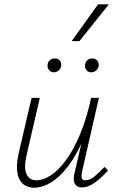

<svg xmlns="http://www.w3.org/2000/svg" viewBox="-20 -862 546 887"><path d="M138 5Q116 5 98.5 -4Q81 -13 70.5 -32Q60 -51 58.5 -81Q57 -111 66 -153L126 -410H164L105 -155Q89 -91 101.5 -60Q114 -29 149 -29Q179 -29 214 -51.5Q249 -74 284 -121Q319 -168 349.5 -240.5Q380 -313 401 -410H425Q401 -302 367 -223Q333 -144 294 -93.5Q255 -43 215.5 -19Q176 5 138 5ZM359 4Q344 4 334 -3.5Q324 -11 321.5 -25.5Q319 -40 324 -61L405 -410H437L359 -69Q355 -48 358 -38.5Q361 -29 374 -29Q395 -29 416 -46.5Q437 -64 463 -91L479 -74Q446 -38 416 -17Q386 4 359 4ZM229 -528Q215 -528 206.5 -538.5Q198 -549 200 -563Q201 -576 210.5 -584Q220 -592 234 -592Q248 -592 256 -582.5Q264 -573 263 -558Q261 -546 251.5 -537Q242 -528 229 -528ZM402 -528Q387 -528 379 -538.5Q371 -549 373 -563Q374 -576 383.5 -584Q393 -592 406 -592Q421 -592 429 -582.5Q437 -573 436 -558Q434 -546 424.5 -537Q415 -528 402 -528ZM311 -672 433 -842H483L347 -672Z"/></svg>

Font: Ysabeau ExtraLight
Style: Italic
Weight: 250
Italic angle: -12°
Version: Version 2.000;gftools[0.9.27.dev2+g8671c4b]